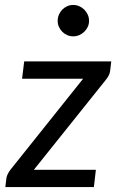

<svg xmlns="http://www.w3.org/2000/svg" viewBox="-20 -754 469 774"><path d="M424 -468.5Q423 -459 418.5 -450.2Q414 -441.5 408.5 -434.5L116.5 -69.5H366.5L358.5 0H1.5L6 -37Q7 -43.5 11.2 -52.2Q15.5 -61 21.5 -69L315 -436.5H69L77.5 -506.5H428.5ZM339 -670Q339 -657 333.8 -645.8Q328.5 -634.5 319.8 -626Q311 -617.5 299.5 -612.5Q288 -607.5 275 -607.5Q262 -607.5 250.8 -612.5Q239.5 -617.5 231 -626Q222.5 -634.5 217.5 -645.8Q212.5 -657 212.5 -670Q212.5 -683 217.5 -694.8Q222.5 -706.5 231 -715.2Q239.5 -724 250.8 -729Q262 -734 275 -734Q288 -734 299.5 -729Q311 -724 319.8 -715.2Q328.5 -706.5 333.8 -694.8Q339 -683 339 -670Z"/></svg>

Font: Lato TR
Style: Italic
Weight: 400
Italic angle: -12°
Designer: Lukasz Dziedzic
Foundry: tyPoland Lukasz Dziedzic
Version: Version 1.104 2013